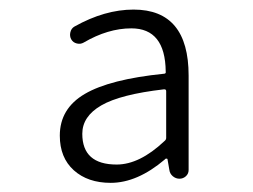

<svg xmlns="http://www.w3.org/2000/svg" viewBox="-20 -828 540 409"><path d="M215.8 -438.5Q167 -438.5 137.2 -465.3Q107.4 -492.2 107.4 -539.1Q107.4 -596.7 160.6 -627.9Q213.9 -659.2 329.1 -670.9Q334 -670.9 333 -675.8Q332 -767.6 259.8 -767.6Q210 -767.6 158.2 -737.3Q151.4 -733.4 143.6 -735.4Q135.7 -737.3 131.8 -744.1Q127.9 -751 129.9 -759.3Q131.8 -767.6 138.7 -771.5Q203.1 -807.6 264.6 -807.6Q381.8 -807.6 381.8 -667V-465.8Q381.8 -458 376 -452.6Q370.1 -447.3 362.3 -447.3Q354.5 -447.3 348.1 -452.6Q341.8 -458 340.8 -465.8L336.9 -488.3Q336.9 -490.2 334.5 -490.2Q332 -490.2 331.1 -488.3Q272.5 -438.5 215.8 -438.5ZM228.5 -477.5Q277.3 -477.5 330.1 -527.3Q334 -530.3 334 -534.2V-633.8Q334 -637.7 330.1 -637.7Q329.1 -637.7 329.1 -637.7Q236.3 -627 195.8 -603.5Q155.3 -580.1 155.3 -543Q155.3 -477.5 228.5 -477.5Z"/></svg>

Font: Gen Jyuu Gothic L Monospace Light
Style: Regular
Weight: 300
Designer: [Source Han Sans]
Ryoko NISHIZUKA  (kana & ideographs); Paul D. Hunt (Latin, Greek & Cyrillic); Wenlong ZHANG  (bopomofo
Version: Version 1.002.20150607